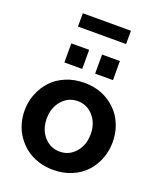

<svg xmlns="http://www.w3.org/2000/svg" viewBox="-165 -1014 936 1126"><g transform="rotate(20 303.0 -451.5)"><path d="M153.8 -830.1V-913.1H454.1V-830.1ZM150.9 -605V-724.1H262.2V-605ZM342.8 -605V-724.1H454.1V-605ZM27.8 -261.2Q27.8 -315.9 47.4 -365.2Q66.9 -414.6 101.6 -451.9Q136.2 -489.3 188.7 -511.2Q241.2 -533.2 303.2 -533.2Q385.7 -533.2 449 -495.4Q512.2 -457.5 544.7 -396.2Q577.1 -335 577.1 -261.2Q577.1 -207 558.1 -158Q539.1 -108.9 504.6 -71.5Q470.2 -34.2 418 -12.2Q365.7 9.8 303.2 9.8Q252.9 9.8 209 -4.6Q165 -19 132.3 -44.4Q99.6 -69.8 75.7 -103.8Q51.8 -137.7 39.8 -178Q27.8 -218.3 27.8 -261.2ZM303.2 -104Q361.3 -104 400.6 -148.9Q439.9 -193.8 439.9 -262.2Q439.9 -330.1 400.6 -374.5Q361.3 -418.9 303.2 -418.9Q245.1 -418.9 205.6 -374Q166 -329.1 166 -261.2Q166 -192.9 205.3 -148.4Q244.6 -104 303.2 -104Z"/></g></svg>

Font: Rawline
Style: Bold
Weight: 700
Designer: Matt McInerney, Pablo Impallari, Rodrigo Fuenzalida
Foundry: Matt McInerney, Pablo Impallari, Rodrigo Fuenzalida
Version: Version 4.020;PS 004.020;hotconv 1.0.88;makeotf.lib2.5.64775